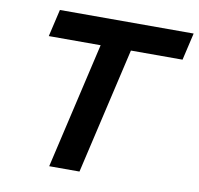

<svg xmlns="http://www.w3.org/2000/svg" viewBox="-79 -786 898 868"><g transform="rotate(10 370.5 -352.0)"><path d="M741 -704 712 -579H475L341 0H202L336 -579H98L127 -704Z"/></g></svg>

Font: Prodigy Sans SemiBold
Style: Italic
Weight: 600
Italic angle: -13°
Designer: Wei Huang
Foundry: Wei Huang
Version: Version 1.003; ttfautohint (v1.8.3)